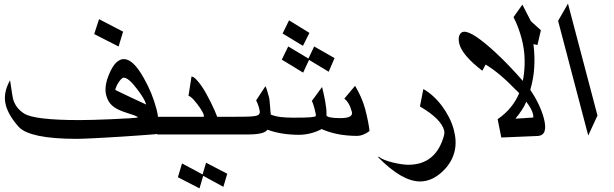

<svg xmlns="http://www.w3.org/2000/svg" viewBox="-20 -805 3343 1045"><path d="M774.9 -238.3Q766.6 -268.1 724.6 -322.3Q679.2 -382.3 653.3 -382.3Q647.5 -382.3 639.9 -374.8Q632.3 -367.2 625.5 -356.7Q618.7 -346.2 613.5 -334.7Q608.4 -323.2 607.4 -315.4Q650.4 -294.9 691.2 -275.4Q731.9 -255.9 774.9 -236.3ZM649.9 -632.8 625.5 -551.8 492.7 -619.6 519 -700.7ZM891.6 -73.2H835L835.9 -76.2Q836.4 -75.7 820.6 -74.2Q804.7 -72.8 778.1 -70.8Q751.5 -68.8 716.8 -66.4Q682.1 -64 644.5 -61.5Q606.9 -59.1 568.8 -56.9Q530.8 -54.7 497.3 -53Q463.9 -51.3 438 -50.3Q412.1 -49.3 398.9 -49.3Q269 -49.3 190.4 -65.9Q111.8 -82.5 82.5 -113.8Q55.2 -144 37.1 -174.3Q19 -204.6 11.7 -232.9Q-5.4 -296.4 34.7 -368.2Q41.5 -322.3 45.4 -298.1Q49.3 -273.9 50.3 -269.5Q63.5 -217.3 111.3 -187Q168 -151.4 413.6 -151.4Q442.9 -151.4 485.8 -152.6Q528.8 -153.8 586.4 -156.2Q651.9 -159.2 688 -161.4Q724.1 -163.6 732.4 -166.5Q722.7 -172.9 707.5 -178.5Q692.4 -184.1 669.9 -190.9Q643.1 -199.2 624 -208.5Q605 -217.8 592 -229Q579.1 -240.2 571 -254.2Q563 -268.1 558.1 -286.1Q544.9 -335.9 576.2 -406.7Q593.3 -446.3 613 -464.8Q632.8 -483.4 653.8 -483.4Q704.6 -483.4 761.7 -381.8Q786.1 -338.9 803.2 -296.9Q820.3 -254.9 832 -210.4Q835.9 -195.8 837.4 -186.3Q838.9 -176.8 839.8 -169.4H865.7Z M948.2 159.7 970.7 84.5 1082.5 144.5 1101.6 80.6 1216.8 140.6 1195.8 211.9 1085.9 151.9 1065.9 220.2ZM1243.2 -73.2H862.8L836.9 -169.4H1087.4Q1091.8 -169.4 1088.9 -179.7Q1087.4 -186 1082 -196Q1076.7 -206.1 1068.8 -217.5Q1061 -229 1052 -240.7Q1043 -252.4 1034.2 -262Q1025.4 -271.5 1017.8 -277.3Q1010.3 -283.2 1005.9 -283.2L1022.5 -389.2Q1034.2 -386.7 1047.6 -373Q1061 -359.4 1075 -339.6Q1088.9 -319.8 1102.3 -295.7Q1115.7 -271.5 1127.4 -248Q1139.2 -224.6 1148.2 -203.6Q1157.2 -182.6 1162.1 -169.4H1217.3Z M1664.1 -626 1628.9 -555.7 1518.1 -622.6 1553.2 -694.3ZM1513.7 -480.5 1548.8 -552.2 1658.7 -486.3 1689.9 -552.2 1800.8 -488.8 1769 -414.6 1662.1 -479 1629.9 -409.7ZM1967.8 -210.4Q1986.8 -136.7 1991.2 -91.8Q1955.6 -65.4 1923.8 -65.4Q1814 -65.4 1730.5 -102.5Q1701.2 -86.9 1669.4 -79.1Q1637.7 -71.3 1606.9 -71.3Q1511.7 -71.3 1435.5 -99.1Q1419.4 -73.2 1330.1 -73.2H1214.4L1188.5 -169.4H1254.4Q1291 -169.4 1316.2 -169.9Q1341.3 -170.4 1357.4 -172.1Q1373.5 -173.8 1381.6 -177.2Q1389.6 -180.7 1392.3 -186.5Q1395 -192.4 1393.6 -201.2Q1392.1 -210 1388.7 -222.2Q1383.8 -239.7 1374 -258.8L1424.8 -335.9Q1429.7 -325.7 1434.3 -310.5Q1439 -295.4 1444.3 -274.9Q1446.3 -267.6 1447.5 -253.4Q1448.7 -239.3 1450 -224.6Q1451.2 -210 1452.1 -197.5Q1453.1 -185.1 1454.1 -181.2Q1479.5 -171.4 1508.1 -168Q1536.6 -164.6 1574.7 -164.6Q1607.9 -164.6 1631.1 -165Q1654.3 -165.5 1668.9 -166.7Q1683.6 -168 1690.7 -169.7Q1697.8 -171.4 1698.7 -173.8Q1699.7 -176.8 1698.2 -186.3Q1696.8 -195.8 1692.4 -211.4Q1688.5 -226.6 1684.8 -237.5Q1681.2 -248.5 1677.2 -255.4L1732.9 -331.5Q1736.8 -314.9 1741.5 -295.2Q1746.1 -275.4 1749.8 -254.9Q1753.4 -234.4 1755.6 -214.6Q1757.8 -194.8 1756.8 -178.2L1756.3 -179.7Q1756.8 -178.7 1756.6 -178.5Q1756.3 -178.2 1756.3 -177.7Q1761.7 -162.1 1833 -162.1Q1904.3 -162.1 1895 -196.3Q1881.8 -247.1 1854 -268.1L1912.6 -337.9Q1932.1 -305.2 1945.8 -273.4Q1959.5 -241.7 1967.8 -210.4Z M2449.7 -99.6Q2466.3 -38.1 2455.3 13.7Q2444.3 65.4 2407.7 108.4Q2342.3 182.6 2266.1 182.6Q2168 182.6 2038.1 50.8L2041.5 47.4Q2051.8 57.1 2072.3 65.2Q2092.8 73.2 2116.5 79.1Q2140.1 85 2163.3 88.4Q2186.5 91.8 2202.1 91.8Q2355 91.8 2397.9 -72.3H2397.5Q2398.4 -78.6 2398.7 -84Q2398.9 -89.4 2397.5 -94.7Q2381.3 -157.7 2265.6 -225.6L2284.2 -320.3Q2311.5 -305.2 2337.4 -281.5Q2363.3 -257.8 2385.3 -228.5Q2407.2 -199.2 2424.1 -166Q2440.9 -132.8 2449.7 -99.6Z M2880.9 -184.6Q2873.5 -213.4 2844.2 -251.5Q2835.4 -229 2820.1 -205.8Q2804.7 -182.6 2785.2 -159.2Q2810.1 -160.6 2834.2 -162.1Q2858.4 -163.6 2882.8 -165.5Q2882.8 -170.9 2882.3 -175.8Q2881.8 -180.7 2880.9 -184.6ZM2923.8 -640.6 2905.3 -560.1 2883.3 -564.9Q2891.6 -499 2887.7 -437.7Q2883.8 -376.5 2866.2 -315.9Q2893.1 -276.4 2911.6 -237.3Q2930.2 -198.2 2939.9 -161.6Q2964.8 -67.9 2905.8 -64.9L2708.5 -56.6L2688.5 -156.2Q2730.5 -185.5 2759 -220.2Q2787.6 -254.9 2805.7 -297.4H2806.2Q2803.2 -299.8 2801 -303Q2798.8 -306.2 2795.4 -308.1Q2746.6 -358.9 2703.9 -395Q2661.1 -431.2 2623 -453.6Q2619.1 -445.8 2614 -436.5Q2608.9 -427.2 2605 -419.9Q2496.6 -503.4 2480 -565.9Q2476.6 -579.1 2476.6 -591.3Q2476.6 -603.5 2480.2 -612.5Q2483.9 -621.6 2490.5 -627Q2497.1 -632.3 2506.8 -632.3Q2531.7 -632.3 2575.2 -602.8Q2618.7 -573.2 2677.2 -519Q2715.3 -483.9 2752.4 -444.8Q2789.6 -405.8 2825.7 -364.7Q2836.9 -423.8 2835.4 -481.9Q2834 -540 2818.4 -597.7Q2810.5 -627 2799.8 -655.5Q2789.1 -684.1 2774.9 -711.9L2823.2 -779.8L2869.6 -689.5Z M3231.9 -176.3 3181.6 -67.4 3017.6 -691.4 3071.3 -785.2Z"/></svg>

Font: XB Khoramshahr
Style: Oblique
Weight: 400
Italic angle: 12°
Designer: Behnam
Foundry: Irmug
Version: Version 8.005 2009